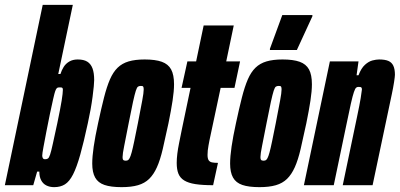

<svg xmlns="http://www.w3.org/2000/svg" viewBox="-41 -763 1647 791"><path d="M182 8Q164 8 150 1Q136 -6 128.5 -20.5Q121 -35 121 -56H112L96 0H-21L135 -743H259L199 -458H208Q213 -474 221.5 -487.5Q230 -501 244.5 -509.5Q259 -518 279 -518Q304 -518 318.5 -509Q333 -500 340 -481.5Q347 -463 347 -433Q347 -415 340.5 -365Q334 -315 321 -256Q304 -177 289.5 -125.5Q275 -74 260 -44.5Q245 -15 226.5 -3.5Q208 8 182 8ZM145 -107Q152 -107 156.5 -110Q161 -113 165.5 -126.5Q170 -140 176.5 -170Q183 -200 195 -255Q208 -317 213 -348.5Q218 -380 218 -393Q218 -398 216.5 -400Q215 -402 212.5 -402.5Q210 -403 206 -403Q202 -403 198.5 -402.5Q195 -402 192 -398.5Q189 -395 186 -386Q184 -381 178 -355Q172 -329 164.5 -293Q157 -257 150 -220.5Q143 -184 138 -157Q133 -130 133 -122Q133 -116 135.5 -111.5Q138 -107 145 -107Z M460 8Q416 8 389.5 -1Q363 -10 351 -31.5Q339 -53 339 -89Q339 -118 345 -159Q351 -200 363 -255Q376 -316 387.5 -361Q399 -406 412 -436Q425 -466 443.5 -484Q462 -502 489 -510Q516 -518 555 -518Q599 -518 625.5 -508.5Q652 -499 664 -477Q676 -455 676 -416Q676 -388 670 -348.5Q664 -309 653 -255Q640 -194 629.5 -149Q619 -104 605.5 -74Q592 -44 573.5 -26Q555 -8 527.5 0Q500 8 460 8ZM476 -101Q481 -101 485 -102.5Q489 -104 493 -111.5Q497 -119 501.5 -135.5Q506 -152 512 -181Q518 -210 527 -255Q539 -317 545 -349Q551 -381 551 -394Q551 -402 549.5 -405Q548 -408 545.5 -408.5Q543 -409 539 -409Q532 -409 527.5 -406Q523 -403 518.5 -389Q514 -375 507 -343.5Q500 -312 489 -255Q477 -193 470.5 -161Q464 -129 464 -116Q464 -109 465.5 -106Q467 -103 470 -102Q473 -101 476 -101Z M837 0Q793 0 764 -4.5Q735 -9 718 -19.5Q701 -30 694 -47.5Q687 -65 687 -92Q687 -109 689.5 -129.5Q692 -150 697 -174.5Q702 -199 708 -229L744 -401H707L731 -510H767L798 -658H922L891 -510H948L925 -401H868L822 -185Q820 -174 818 -163.5Q816 -153 815 -143.5Q814 -134 814 -125Q814 -110 818.5 -103Q823 -96 832.5 -94Q842 -92 857 -92Z M1028 8Q984 8 957.5 -1Q931 -10 919 -31.5Q907 -53 907 -89Q907 -118 913 -159Q919 -200 931 -255Q944 -316 955.5 -361Q967 -406 980 -436Q993 -466 1011.5 -484Q1030 -502 1057 -510Q1084 -518 1123 -518Q1167 -518 1193.5 -508.5Q1220 -499 1232 -477Q1244 -455 1244 -416Q1244 -388 1238 -348.5Q1232 -309 1221 -255Q1208 -194 1197.5 -149Q1187 -104 1173.5 -74Q1160 -44 1141.5 -26Q1123 -8 1095.5 0Q1068 8 1028 8ZM1044 -101Q1049 -101 1053 -102.5Q1057 -104 1061 -111.5Q1065 -119 1069.5 -135.5Q1074 -152 1080 -181Q1086 -210 1095 -255Q1107 -317 1113 -349Q1119 -381 1119 -394Q1119 -402 1117.5 -405Q1116 -408 1113.5 -408.5Q1111 -409 1107 -409Q1100 -409 1095.5 -406Q1091 -403 1086.5 -389Q1082 -375 1075 -343.5Q1068 -312 1057 -255Q1045 -193 1038.5 -161Q1032 -129 1032 -116Q1032 -109 1033.5 -106Q1035 -103 1038 -102Q1041 -101 1044 -101ZM1071 -557V-562L1122 -701H1246V-696L1182 -557Z M1211 0 1318 -510H1436L1428 -453H1436Q1447 -482 1462.5 -496Q1478 -510 1493.5 -514Q1509 -518 1521 -518Q1545 -518 1559 -512Q1573 -506 1579.5 -492Q1586 -478 1586 -455Q1586 -448 1582.5 -425Q1579 -402 1573 -374L1494 0H1371L1430 -282Q1441 -334 1445 -359Q1449 -384 1450 -394Q1450 -399 1448.5 -401.5Q1447 -404 1443.5 -404.5Q1440 -405 1435 -405Q1430 -405 1426 -401.5Q1422 -398 1417 -383.5Q1412 -369 1404.5 -336Q1397 -303 1385 -244L1334 0Z"/></svg>

Font: Saira UltraCondensed Black
Style: Italic
Weight: 900
Width: 1
Italic angle: -12°
Designer: Hector Gatti with collaboration of the Omnibus-Type team
Foundry: Omnibus-Type
Version: Version 1.101